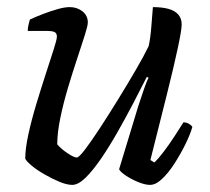

<svg xmlns="http://www.w3.org/2000/svg" viewBox="-20 -520 590 540"><path d="M183 0Q168 0 146.5 -9Q125 -18 103.5 -30.5Q82 -43 67.5 -55.5Q53 -68 51 -74Q51 -102 60 -143Q69 -184 82.5 -228.5Q96 -273 109 -313Q122 -353 131 -381Q140 -409 140 -417Q140 -427 133 -430Q126 -433 114 -433H58Q58 -442 60.5 -451.5Q63 -461 64 -465Q81 -473 102 -481Q123 -489 142.5 -494.5Q162 -500 176 -500Q197 -500 212 -488Q227 -476 227 -457Q227 -448 218.5 -421Q210 -394 197 -355Q184 -316 171 -272.5Q158 -229 149.5 -187.5Q141 -146 141 -114Q152 -101 170 -89Q188 -77 196 -77Q202 -77 219.5 -100Q237 -123 261.5 -160.5Q286 -198 312.5 -241Q339 -284 362 -323.5Q385 -363 398 -390Q403 -412 405.5 -443.5Q408 -475 410 -500Q436 -500 454 -495Q472 -490 481.5 -479Q491 -468 491 -451Q491 -436 480 -384.5Q469 -333 449 -253Q429 -173 403 -70L414 -63Q425 -73 440.5 -93.5Q456 -114 471 -137Q486 -160 496 -176Q504 -176 511 -172Q518 -168 521 -163Q515 -142 501.5 -114.5Q488 -87 471 -60.5Q454 -34 436 -17Q418 0 402 0Q388 0 368.5 -8Q349 -16 333.5 -26.5Q318 -37 315 -44L369 -222Q378 -249 385.5 -271Q393 -293 398 -301L393 -304Q376 -270 354.5 -229Q333 -188 310 -147.5Q287 -107 264 -73.5Q241 -40 220.5 -20Q200 0 183 0Z"/></svg>

Font: Texturina Medium 12pt
Style: Italic
Weight: 400
Italic angle: -11°
Version: Version 1.002